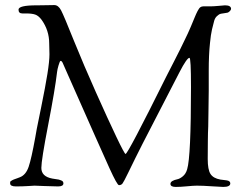

<svg xmlns="http://www.w3.org/2000/svg" viewBox="-20 -733 951 757"><path d="M20 -10Q20 -12 20 -13.5Q20 -15 20.5 -16.5Q21 -18 22 -18.5Q23 -19 24.5 -20Q26 -21 27.5 -22Q29 -23 32.5 -24.5Q36 -26 39 -27Q42 -28 47.5 -30Q53 -32 58 -34Q82 -43 93 -75.5Q104 -108 119 -191Q123 -213 125 -225Q126 -230 142.5 -311Q159 -392 167 -442Q175 -492 175 -519Q175 -526 174.5 -540Q174 -554 174 -562Q174 -613 144 -655Q132 -671 119 -675.5Q106 -680 83 -680H68Q53 -680 53 -695Q53 -712 124 -712H130Q144 -712 165 -712.5Q186 -713 194 -713Q210 -713 221 -692Q232 -671 272 -571Q310 -477 358 -369.5Q406 -262 438.5 -194Q471 -126 475 -126Q484 -126 636 -432Q637 -434 666 -490.5Q695 -547 709 -577Q721 -601 732 -627Q743 -653 748 -665.5Q753 -678 759 -689.5Q765 -701 770 -704.5Q775 -708 782 -708H812Q822 -708 844 -710Q866 -712 867 -712Q891 -712 891 -698Q891 -694 886 -689Q881 -684 877 -683Q873 -682 861.5 -680.5Q850 -679 846.5 -677.5Q843 -676 835.5 -669.5Q828 -663 824.5 -651Q821 -639 816 -617.5Q811 -596 808 -564Q803 -518 803 -454V-376Q803 -347 802 -298.5Q801 -250 801 -234Q801 -227 800.5 -221Q800 -215 800 -209Q800 -203 799.5 -176.5Q799 -150 799 -106Q799 -64 810 -47Q821 -30 849 -25Q865 -23 873 -22Q888 -20 888 -10Q888 4 860 4Q850 4 815 1.5Q780 -1 756 -1Q743 -1 717.5 1.5Q692 4 673 4Q652 4 652 -8Q652 -15 660 -19.5Q668 -24 678.5 -26Q689 -28 701 -38Q713 -48 718 -66Q733 -116 733 -390Q733 -505 727 -505Q717 -505 688 -449L542 -166Q514 -111 485 -51Q468 -16 463 -9.5Q458 -3 449 -3Q442 -3 411.5 -70Q381 -137 247 -440Q230 -480 226.5 -486.5Q223 -493 219 -493Q216 -493 211 -476Q206 -459 205 -449Q197 -380 170 -241Q143 -102 143 -71Q143 -37 186 -29Q189 -28 198.5 -27Q208 -26 211.5 -25Q215 -24 220.5 -22Q226 -20 228 -17Q230 -14 230 -10Q230 2 209 2Q190 2 155 0.5Q120 -1 116 -1Q114 -1 91.5 0.5Q69 2 43 2Q20 2 20 -10Z"/></svg>

Font: OFL Sorts Mill Goudy TT
Style: Italic
Weight: 500
Italic angle: -6°
Version: Version 003.000